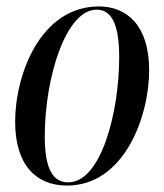

<svg xmlns="http://www.w3.org/2000/svg" viewBox="-20 -566 510 596"><path d="M188 10C365 10 443 -203 443 -348C443 -488 373 -546 287 -546C106 -546 27 -335 27 -188C27 -54 92 10 188 10ZM192 0C146 0 119 -38 119 -143C119 -324 184 -536 280 -536C327 -536 350 -489 350 -389C350 -218 294 0 192 0Z"/></svg>

Font: Noto Serif Display ExtraCondensed Medium
Style: Italic
Weight: 500
Width: 2
Italic angle: -12°
Designer: Monotype Design Team
Foundry: Monotype Imaging Inc.
Version: Version 2.009